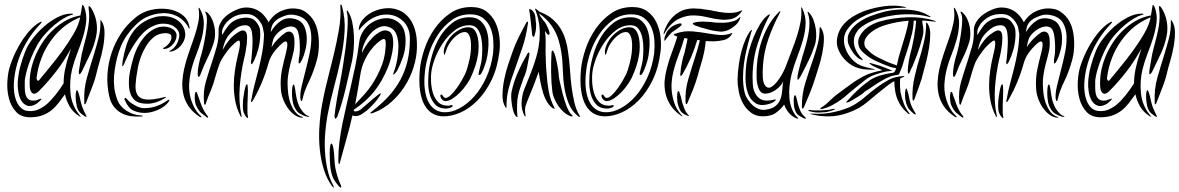

<svg xmlns="http://www.w3.org/2000/svg" viewBox="-20 -512 5191 845"><path d="M403 -352Q395 -312 376 -272Q357 -232 340 -197Q339 -195 335.5 -190Q332 -185 330 -185Q327 -186 327 -191.5Q327 -197 327 -199Q328 -208 330.5 -220.5Q333 -233 335 -246.5Q337 -260 339.5 -272.5Q342 -285 345 -295Q354 -329 360 -353.5Q366 -378 369 -398Q372 -418 372.5 -436Q373 -454 370 -475Q369 -483 371 -485Q373 -486 376 -483Q379 -480 381 -477Q398 -450 404 -417.5Q410 -385 403 -352ZM427 -419Q440 -400 440 -369Q440 -338 434 -305.5Q428 -273 419 -243Q410 -213 406 -195Q398 -160 384 -125Q370 -90 360 -63Q359 -60 357 -56.5Q355 -53 353 -53Q351 -53 351 -57Q351 -61 351 -64Q348 -119 363 -171.5Q378 -224 395 -278Q405 -311 414 -345.5Q423 -380 422 -421Q422 -425 423 -425ZM333 -436Q272 -411 229.5 -364.5Q187 -318 164 -260Q154 -234 149 -213.5Q144 -193 141 -169Q140 -164 144 -159Q148 -154 152 -159Q170 -181 198 -215Q226 -249 254 -287Q282 -325 304.5 -364Q327 -403 333 -436ZM266 -97Q251 -76 237 -58Q223 -40 206 -26.5Q189 -13 168 -5Q147 3 120 4Q75 6 51.5 -19Q28 -44 19 -80Q10 -116 12.5 -154.5Q15 -193 23 -218Q34 -253 49.5 -284.5Q65 -316 82.5 -341.5Q100 -367 118.5 -385.5Q137 -404 155 -414Q156 -414 159.5 -416Q163 -418 163 -415Q164 -415 162 -412Q160 -409 158 -407Q106 -353 75.5 -285Q45 -217 41 -145Q40 -127 42.5 -106Q45 -85 52.5 -66.5Q60 -48 74 -35.5Q88 -23 112 -23Q131 -23 147 -29.5Q163 -36 177 -46.5Q191 -57 202.5 -69.5Q214 -82 223 -93Q243 -118 260 -145Q260 -165 262.5 -184Q265 -203 270 -222Q273 -236 275.5 -244.5Q278 -253 280.5 -260.5Q283 -268 285.5 -276.5Q288 -285 293 -299Q277 -271 261.5 -246.5Q246 -222 228.5 -199.5Q211 -177 192.5 -155.5Q174 -134 152 -112Q135 -95 124 -101Q113 -107 111 -129Q109 -163 114.5 -195Q120 -227 134 -262Q147 -294 166.5 -324Q186 -354 211.5 -378.5Q237 -403 268 -420.5Q299 -438 334 -444Q336 -455 337.5 -463Q339 -471 340 -479Q342 -490 342 -490Q344 -491 346.5 -488Q349 -485 351 -480Q363 -447 359 -414Q355 -381 344.5 -347Q334 -313 320 -277.5Q306 -242 297 -206Q285 -155 290.5 -100.5Q296 -46 333 -2Q336 2 336 2Q335 3 330 0Q301 -18 286.5 -43.5Q272 -69 266 -97ZM301 -451Q303 -449 300.5 -448Q298 -447 290 -445Q277 -441 258.5 -430Q240 -419 219.5 -402Q199 -385 179 -362.5Q159 -340 144 -314Q129 -287 118.5 -261Q108 -235 101.5 -213.5Q95 -192 92 -176.5Q89 -161 89 -155Q89 -140 89 -123.5Q89 -107 93 -94Q97 -81 107 -74Q117 -67 137 -70Q138 -70 142 -71.5Q146 -73 150 -74.5Q154 -76 157.5 -77Q161 -78 162 -78Q163 -76 160.5 -73Q158 -70 154 -66.5Q150 -63 146.5 -60Q143 -57 142 -56Q117 -41 100 -47Q83 -53 73.5 -69.5Q64 -86 60.5 -108.5Q57 -131 58 -149Q60 -184 69 -218.5Q78 -253 92 -288Q103 -315 125 -343.5Q147 -372 174.5 -396Q202 -420 232 -435.5Q262 -451 290 -452Q300 -452 301 -451ZM360 -2Q362 1 361 2Q358 2 353 0Q350 -2 337 -12Q324 -22 318 -44Q316 -52 314.5 -64.5Q313 -77 313 -88Q313 -99 314.5 -107Q316 -115 319 -115Q322 -115 325.5 -103Q329 -91 330 -88Q333 -74 335.5 -63.5Q338 -53 341 -44Q345 -33 351.5 -19Q358 -5 360 -2Z M586 -210Q590 -235 599.5 -260.5Q609 -286 622 -307.5Q635 -329 651 -343.5Q667 -358 685 -363Q708 -368 719.5 -365Q731 -362 733 -356Q736 -347 733 -338Q730 -329 724.5 -322Q719 -315 712.5 -309.5Q706 -304 702 -303Q697 -301 698.5 -298Q700 -295 708 -297Q717 -298 726 -304Q735 -310 742.5 -319Q750 -328 754 -338.5Q758 -349 757 -360Q755 -371 746.5 -379Q738 -387 726 -391Q714 -395 699 -395Q684 -395 671 -390Q645 -380 625.5 -360.5Q606 -341 591.5 -315.5Q577 -290 568 -260.5Q559 -231 553 -201Q545 -164 548 -128.5Q551 -93 571 -73Q581 -63 597 -59Q613 -55 631 -55.5Q649 -56 667.5 -62Q686 -68 702 -78Q706 -80 708.5 -82Q711 -84 709 -85Q708 -86 701 -84Q652 -72 625 -74Q598 -76 586.5 -92Q575 -108 576.5 -137.5Q578 -167 586 -210ZM598 -4Q566 -6 537 -24.5Q508 -43 497 -71Q486 -100 483 -126.5Q480 -153 482 -178Q486 -230 502.5 -282.5Q519 -335 554 -377Q576 -403 598 -420.5Q620 -438 656 -448Q674 -453 695 -454Q716 -455 736.5 -449.5Q757 -444 775 -431Q793 -418 807 -396Q810 -386 813 -386Q816 -389 813 -397Q807 -429 780.5 -448Q754 -467 718.5 -472Q683 -477 645 -468.5Q607 -460 578 -436Q539 -405 512.5 -364.5Q486 -324 471 -279Q456 -234 453 -186Q450 -138 460 -92Q466 -62 480.5 -43.5Q495 -25 514 -14.5Q533 -4 555 -1Q577 2 599 1Q605 1 606.5 0Q608 -1 608 -2Q608 -4 598 -4ZM520 -245Q520 -244 519.5 -240Q519 -236 518.5 -232Q518 -228 518 -224.5Q518 -221 520 -221Q522 -221 526.5 -231Q531 -241 531 -242Q557 -302 593 -348Q596 -351 605 -361.5Q614 -372 629 -383Q644 -394 665 -402Q686 -410 712 -407Q739 -404 756 -387Q773 -370 768 -347Q764 -325 752.5 -310Q741 -295 730 -290Q722 -287 725.5 -286Q729 -285 731 -285Q743 -286 756.5 -294.5Q770 -303 780 -316.5Q790 -330 794 -347Q798 -364 791 -384Q783 -405 768 -417.5Q753 -430 735 -435.5Q717 -441 698.5 -441Q680 -441 667 -438Q629 -428 603 -409Q577 -390 560.5 -364.5Q544 -339 535 -308.5Q526 -278 520 -245ZM722 -64Q726 -70 725.5 -72Q725 -74 723 -73.5Q721 -73 717.5 -70.5Q714 -68 712 -67Q692 -53 667.5 -44.5Q643 -36 613 -36Q598 -36 577.5 -46.5Q557 -57 546 -68Q542 -73 537.5 -77.5Q533 -82 530 -81Q526 -77 530 -70Q545 -35 568 -25Q591 -15 617 -15Q632 -15 647.5 -19Q663 -23 677.5 -29.5Q692 -36 703.5 -45Q715 -54 722 -64Z M1054 -253Q1040 -193 1035 -128Q1030 -63 1043 -2Q1044 0 1042.5 2.5Q1041 5 1039 0Q1022 -33 1015.5 -67Q1009 -101 1009 -134.5Q1009 -168 1014 -202Q1019 -236 1027 -269Q1028 -273 1031 -285.5Q1034 -298 1035.5 -310.5Q1037 -323 1035 -330Q1033 -337 1023 -330Q1000 -313 980.5 -287.5Q961 -262 949 -238Q948 -236 944.5 -226.5Q941 -217 937.5 -206Q934 -195 931 -184.5Q928 -174 927 -171Q919 -140 907 -112Q895 -84 887 -60Q884 -50 883 -51Q878 -51 878 -60Q873 -109 886.5 -154.5Q900 -200 916 -248Q926 -279 934.5 -309.5Q943 -340 942 -377Q941 -403 961.5 -428Q982 -453 1023 -470Q1047 -480 1068 -479Q1089 -478 1107 -470Q1125 -462 1139 -447Q1153 -432 1162 -414Q1168 -425 1180 -437.5Q1192 -450 1208.5 -459Q1225 -468 1245.5 -472.5Q1266 -477 1291 -473Q1309 -470 1322.5 -461Q1336 -452 1346.5 -440.5Q1357 -429 1363 -417Q1369 -405 1372 -397Q1383 -364 1383.5 -323Q1384 -282 1375 -249Q1360 -195 1339.5 -153Q1319 -111 1312 -78Q1309 -67 1308 -67Q1304 -67 1303.5 -71Q1303 -75 1302 -79Q1300 -100 1307.5 -132.5Q1315 -165 1325 -202.5Q1335 -240 1343 -279Q1351 -318 1350 -351.5Q1349 -385 1335 -410Q1321 -435 1287 -444Q1260 -451 1239.5 -444.5Q1219 -438 1205 -430Q1184 -416 1178 -400.5Q1172 -385 1172 -371Q1189 -402 1217 -420.5Q1245 -439 1283 -427Q1308 -419 1318.5 -397Q1329 -375 1330 -348Q1331 -321 1324.5 -294Q1318 -267 1309 -249Q1308 -247 1304 -239.5Q1300 -232 1295 -233Q1294 -233 1294.5 -241Q1295 -249 1295 -253Q1298 -265 1299 -281Q1300 -297 1299.5 -314Q1299 -331 1297 -347Q1295 -363 1291 -374Q1286 -388 1275.5 -392.5Q1265 -397 1253 -395Q1241 -393 1229.5 -387Q1218 -381 1210 -374Q1188 -355 1183 -339.5Q1178 -324 1175 -304Q1187 -324 1204.5 -341.5Q1222 -359 1239 -370Q1248 -374 1254.5 -373Q1261 -372 1265.5 -367.5Q1270 -363 1272 -356.5Q1274 -350 1275 -345Q1278 -312 1272.5 -287Q1267 -262 1259.5 -235.5Q1252 -209 1247.5 -176.5Q1243 -144 1249 -96Q1254 -61 1270 -33Q1286 -5 1310 2Q1317 4 1313.5 5Q1310 6 1308 6Q1290 4 1274 -8Q1258 -20 1245.5 -38Q1233 -56 1225 -78Q1217 -100 1216 -122Q1213 -167 1221.5 -207.5Q1230 -248 1238 -277Q1240 -285 1242.5 -297.5Q1245 -310 1244.5 -319Q1244 -328 1238 -329.5Q1232 -331 1218 -318Q1198 -300 1183 -279Q1168 -258 1161 -232Q1138 -149 1095 -73Q1093 -69 1090 -65.5Q1087 -62 1086 -63Q1084 -63 1085 -68Q1086 -73 1087 -78Q1093 -113 1102 -146Q1111 -179 1119.5 -213.5Q1128 -248 1134.5 -284.5Q1141 -321 1142 -363Q1140 -377 1136.5 -392Q1133 -407 1116 -427Q1096 -449 1069 -450Q1042 -451 1025 -445Q1014 -442 1001.5 -434Q989 -426 978.5 -415Q968 -404 961.5 -389.5Q955 -375 958 -358Q969 -378 983.5 -397Q998 -416 1021 -426Q1028 -429 1039 -431.5Q1050 -434 1062 -434.5Q1074 -435 1086 -431Q1098 -427 1107 -416Q1123 -396 1124.5 -380Q1126 -364 1125 -348Q1123 -319 1116 -293.5Q1109 -268 1098 -245Q1097 -242 1093 -235.5Q1089 -229 1087 -229Q1085 -230 1084.5 -237.5Q1084 -245 1086 -248Q1087 -259 1089 -280.5Q1091 -302 1091.5 -325.5Q1092 -349 1089 -368.5Q1086 -388 1076 -396Q1067 -403 1049 -400Q1031 -397 1017 -386Q1003 -375 993.5 -365Q984 -355 978 -344.5Q972 -334 967.5 -321.5Q963 -309 960 -292Q972 -315 988 -335Q1004 -355 1027 -369Q1043 -380 1052 -378Q1061 -376 1064.5 -367Q1068 -358 1067.5 -344Q1067 -330 1066 -318Q1064 -302 1061 -285Q1058 -268 1054 -253ZM1340 2Q1340 2 1335 2Q1333 2 1330 1Q1316 -2 1300 -11.5Q1284 -21 1273 -47Q1269 -57 1267 -73Q1265 -89 1265 -104Q1265 -119 1267 -130Q1269 -141 1273 -140Q1274 -140 1275.5 -135.5Q1277 -131 1278 -125Q1279 -119 1280 -113Q1281 -107 1281 -104Q1283 -90 1286 -76.5Q1289 -63 1294 -52Q1299 -37 1312.5 -20.5Q1326 -4 1337 -2Q1342 0 1340 2ZM1071 0Q1073 7 1071 7Q1066 7 1063 2Q1058 -4 1053 -15.5Q1048 -27 1049 -55Q1049 -66 1051 -81.5Q1053 -97 1055.5 -110.5Q1058 -124 1061 -133Q1064 -142 1068 -141Q1069 -141 1069.5 -136.5Q1070 -132 1070.5 -126Q1071 -120 1071 -114.5Q1071 -109 1071 -107Q1071 -91 1070 -78.5Q1069 -66 1069 -52Q1069 -33 1069 -20Q1069 -7 1071 0ZM923 -332Q912 -294 893.5 -257Q875 -220 863 -186Q862 -184 859.5 -178.5Q857 -173 853 -174Q851 -175 850.5 -180.5Q850 -186 850 -189Q850 -205 855.5 -231.5Q861 -258 867 -275Q869 -281 874.5 -305.5Q880 -330 884.5 -359Q889 -388 890.5 -415Q892 -442 885 -454Q881 -461 885 -461Q888 -461 893 -456Q905 -445 912.5 -429Q920 -413 923.5 -395.5Q927 -378 926.5 -361Q926 -344 923 -332ZM857 1Q826 -20 809.5 -45Q793 -70 787 -97Q781 -124 782.5 -152Q784 -180 790 -207Q798 -243 810.5 -278.5Q823 -314 834.5 -347.5Q846 -381 852.5 -413Q859 -445 854 -474Q854 -478 855 -478Q857 -478 860 -473Q878 -441 877 -407Q876 -373 866 -337.5Q856 -302 841.5 -265.5Q827 -229 819 -192Q814 -169 812.5 -143.5Q811 -118 816 -93Q821 -68 832.5 -44Q844 -20 864 -1Q868 1 866 3Q864 5 861.5 3.5Q859 2 857 1ZM895 5Q892 7 887 2Q876 -6 865.5 -15Q855 -24 845 -44Q841 -51 839 -62Q837 -73 837 -83.5Q837 -94 838.5 -101Q840 -108 843 -108Q847 -107 849.5 -97Q852 -87 854 -84Q858 -73 861 -63.5Q864 -54 868 -45Q874 -31 880 -21Q886 -11 894 -1Q895 0 896 2Q897 4 895 5Z M1815 -303Q1814 -260 1800 -215.5Q1786 -171 1761 -132Q1736 -93 1701.5 -62.5Q1667 -32 1625 -16Q1612 -11 1610 -14Q1610 -17 1613.5 -19Q1617 -21 1622 -26Q1661 -56 1691 -89Q1721 -122 1742 -160.5Q1763 -199 1773.5 -244Q1784 -289 1784 -342Q1784 -389 1755.5 -417.5Q1727 -446 1686 -448Q1654 -450 1620.5 -432.5Q1587 -415 1559 -378Q1558 -397 1569 -415Q1580 -433 1598.5 -446.5Q1617 -460 1641 -468Q1665 -476 1690 -476Q1714 -476 1737 -466.5Q1760 -457 1778 -436Q1796 -415 1806 -382.5Q1816 -350 1815 -303ZM1530 -247Q1516 -184 1500.5 -119.5Q1485 -55 1465 0Q1463 2 1460.5 7Q1458 12 1456 10Q1455 10 1453 5Q1452 3 1452 0Q1453 -13 1456 -33Q1459 -53 1462.5 -74Q1466 -95 1470 -115.5Q1474 -136 1477 -151Q1478 -157 1482 -178.5Q1486 -200 1490.5 -229Q1495 -258 1499.5 -291.5Q1504 -325 1507 -357Q1510 -389 1510.5 -415Q1511 -441 1507 -455Q1506 -459 1506 -462.5Q1506 -466 1507 -466Q1509 -466 1511 -463Q1513 -460 1514 -458Q1525 -440 1530.5 -413Q1536 -386 1537.5 -356Q1539 -326 1536.5 -297Q1534 -268 1530 -247ZM1566 -184Q1560 -146 1554.5 -115.5Q1549 -85 1543 -53Q1566 -77 1583.5 -96.5Q1601 -116 1614.5 -136Q1628 -156 1639.5 -178Q1651 -200 1662 -229Q1671 -254 1675 -283Q1679 -312 1677 -330Q1677 -336 1673.5 -339Q1670 -342 1661 -338Q1652 -333 1638 -320.5Q1624 -308 1609.5 -288.5Q1595 -269 1583 -242.5Q1571 -216 1566 -184ZM1573 -277Q1577 -290 1590 -310Q1603 -330 1620 -347Q1637 -364 1656 -373.5Q1675 -383 1692 -374Q1704 -368 1708 -349.5Q1712 -331 1710 -308Q1708 -285 1701.5 -259.5Q1695 -234 1687 -215Q1664 -158 1629.5 -113Q1595 -68 1537 -29Q1536 -24 1539.5 -22.5Q1543 -21 1548.5 -22Q1554 -23 1560.5 -26Q1567 -29 1572 -34Q1583 -43 1596.5 -55Q1610 -67 1623 -78Q1636 -89 1645 -95.5Q1654 -102 1656 -101Q1657 -100 1654 -94.5Q1651 -89 1646 -82Q1641 -75 1636 -68.5Q1631 -62 1629 -60Q1616 -46 1605.5 -35.5Q1595 -25 1580 -15Q1568 -6 1556.5 -2.5Q1545 1 1531 -4Q1520 46 1504.5 100Q1489 154 1478 196Q1475 212 1472 210Q1470 208 1469.5 203Q1469 198 1469 192Q1469 150 1474 111Q1479 72 1487 32.5Q1495 -7 1504.5 -47.5Q1514 -88 1524 -132Q1535 -180 1544.5 -225.5Q1554 -271 1561 -327Q1564 -351 1576 -371Q1588 -391 1605 -404.5Q1622 -418 1642.5 -425Q1663 -432 1683 -432Q1716 -431 1740.5 -407.5Q1765 -384 1765 -332Q1765 -294 1753.5 -261Q1742 -228 1728 -201Q1726 -198 1719.5 -190Q1713 -182 1711 -184Q1710 -185 1712.5 -193Q1715 -201 1717 -206Q1723 -222 1728 -249Q1733 -276 1733.5 -304Q1734 -332 1726.5 -356Q1719 -380 1699 -390Q1675 -402 1652.5 -393.5Q1630 -385 1612.5 -366Q1595 -347 1584 -322.5Q1573 -298 1573 -277ZM1485 -485Q1500 -432 1496.5 -373.5Q1493 -315 1480 -253.5Q1467 -192 1450 -129Q1433 -66 1421 -3Q1415 31 1411.5 70.5Q1408 110 1410 151Q1412 192 1420.5 231.5Q1429 271 1447 305Q1451 313 1448.5 313Q1446 313 1441 307Q1417 273 1404.5 231.5Q1392 190 1387.5 146.5Q1383 103 1385 59Q1387 15 1393 -25Q1403 -88 1418.5 -149Q1434 -210 1448 -268Q1462 -326 1471.5 -380.5Q1481 -435 1478 -485Q1478 -492 1480 -492Q1481 -493 1483 -490Q1485 -487 1485 -485ZM1481 313Q1478 314 1474 310L1470 306Q1459 293 1450 279Q1441 265 1435 232Q1433 219 1432 200Q1431 181 1431 163Q1431 145 1433 132Q1435 119 1439 120Q1443 120 1446 134Q1449 148 1450 162Q1452 181 1452.5 196.5Q1453 212 1456 228Q1460 248 1466 267Q1472 286 1480 303Q1481 305 1481.5 309Q1482 313 1481 313Z M2150 -277Q2153 -304 2151 -334Q2149 -364 2138.5 -389.5Q2128 -415 2106.5 -432Q2085 -449 2050 -449Q2003 -449 1968 -423.5Q1933 -398 1908 -360.5Q1883 -323 1869 -280.5Q1855 -238 1851 -203Q1845 -155 1849.5 -120Q1854 -85 1866 -62.5Q1878 -40 1896.5 -29Q1915 -18 1937 -18Q1968 -17 2002.5 -35.5Q2037 -54 2067 -87.5Q2097 -121 2119.5 -169.5Q2142 -218 2150 -277ZM1828 -208Q1832 -248 1848 -296Q1864 -344 1892.5 -385Q1921 -426 1961 -453.5Q2001 -481 2054 -481Q2094 -481 2120 -462Q2146 -443 2160 -413.5Q2174 -384 2178 -349.5Q2182 -315 2178 -284Q2169 -212 2143 -159Q2117 -106 2082 -70.5Q2047 -35 2008 -17.5Q1969 0 1933 0Q1906 0 1884.5 -12Q1863 -24 1848.5 -49.5Q1834 -75 1828.5 -114.5Q1823 -154 1828 -208ZM1940 -67Q1935 -67 1930 -70.5Q1925 -74 1922 -79Q1919 -84 1918 -89Q1917 -94 1922 -96Q1925 -97 1930 -89Q1935 -81 1941 -81Q1951 -81 1964.5 -94Q1978 -107 1990.5 -124.5Q2003 -142 2012.5 -159Q2022 -176 2026 -184Q2030 -192 2034 -204.5Q2038 -217 2041.5 -230Q2045 -243 2047.5 -255.5Q2050 -268 2051 -277Q2056 -322 2049 -346.5Q2042 -371 2026 -371Q2014 -371 2001 -363.5Q1988 -356 1976.5 -344Q1965 -332 1956 -317.5Q1947 -303 1943 -288Q1938 -271 1936 -271Q1933 -271 1933 -288Q1936 -307 1946 -325.5Q1956 -344 1971 -358.5Q1986 -373 2004 -382.5Q2022 -392 2041 -392Q2060 -392 2069.5 -378.5Q2079 -365 2083 -345.5Q2087 -326 2086.5 -305.5Q2086 -285 2084 -273Q2080 -246 2071.5 -220.5Q2063 -195 2051 -169Q2045 -157 2033 -139.5Q2021 -122 2005.5 -106Q1990 -90 1972.5 -78.5Q1955 -67 1940 -67ZM1972 -48Q1973 -42 1962.5 -38Q1952 -34 1941 -34Q1910 -35 1893.5 -54Q1877 -73 1870.5 -99Q1864 -125 1864.5 -153Q1865 -181 1867 -200Q1871 -233 1883 -274Q1895 -315 1917 -351Q1939 -387 1971 -411.5Q2003 -436 2047 -436Q2076 -436 2093.5 -421Q2111 -406 2119.5 -384Q2128 -362 2129.5 -336.5Q2131 -311 2128 -290Q2126 -267 2121 -248Q2116 -229 2107 -206Q2104 -199 2099 -190Q2094 -181 2088 -182Q2085 -183 2086.5 -190Q2088 -197 2090.5 -207.5Q2093 -218 2096 -229.5Q2099 -241 2100 -251Q2102 -268 2102.5 -293.5Q2103 -319 2098.5 -343Q2094 -367 2082 -384Q2070 -401 2046 -401Q2011 -401 1981.5 -378.5Q1952 -356 1930 -323.5Q1908 -291 1894.5 -255.5Q1881 -220 1878 -193Q1876 -177 1877 -153Q1878 -129 1884.5 -105.5Q1891 -82 1906 -65Q1921 -48 1947 -47Q1955 -46 1962.5 -48.5Q1970 -51 1972 -48Z M2232 -111Q2241 -152 2259 -193Q2277 -234 2298 -269Q2298 -271 2301.5 -276.5Q2305 -282 2308 -281Q2310 -279 2310 -273.5Q2310 -268 2309 -265Q2306 -247 2300 -217.5Q2294 -188 2285 -170Q2283 -164 2273.5 -137.5Q2264 -111 2260 -92Q2256 -73 2255.5 -47.5Q2255 -22 2257 -1Q2257 -1 2258 2V3Q2254 4 2251 0Q2239 -12 2233 -51Q2227 -90 2232 -111ZM2204 -41Q2191 -62 2191.5 -94.5Q2192 -127 2199 -162Q2206 -197 2216.5 -228Q2227 -259 2234 -279Q2245 -312 2262 -346.5Q2279 -381 2294 -408Q2298 -417 2302 -417Q2304 -416 2304 -412.5Q2304 -409 2303 -406Q2295 -348 2277 -296.5Q2259 -245 2240 -190Q2227 -156 2218 -120Q2209 -84 2209 -43Q2210 -38 2209 -38Q2206 -37 2204 -41ZM2411 -108Q2406 -147 2405.5 -194Q2405 -241 2407 -275Q2407 -278 2407.5 -283Q2408 -288 2412 -289Q2414 -291 2416 -285.5Q2418 -280 2420 -278Q2423 -270 2426 -257.5Q2429 -245 2431.5 -232.5Q2434 -220 2436 -207.5Q2438 -195 2439 -185Q2438 -178 2443.5 -153Q2449 -128 2456.5 -98.5Q2464 -69 2474.5 -42.5Q2485 -16 2496 -7Q2499 -6 2499.5 -3Q2500 0 2499 0Q2497 1 2494.5 0Q2492 -1 2490 -1Q2475 -7 2461.5 -18.5Q2448 -30 2437.5 -45.5Q2427 -61 2420 -77.5Q2413 -94 2411 -108ZM2309 -468Q2308 -472 2310 -472Q2311 -472 2314 -471Q2317 -470 2319 -469Q2327 -463 2332 -452.5Q2337 -442 2338 -417Q2340 -408 2339.5 -395.5Q2339 -383 2337 -373Q2335 -363 2333 -356.5Q2331 -350 2328 -350Q2322 -352 2321.5 -363.5Q2321 -375 2320 -380Q2317 -407 2314.5 -429.5Q2312 -452 2309 -468ZM2372 -421Q2378 -416 2383.5 -405.5Q2389 -395 2393 -385.5Q2397 -376 2398.5 -368.5Q2400 -361 2397 -360Q2392 -357 2387 -363.5Q2382 -370 2378 -376Q2382 -354 2381.5 -330.5Q2381 -307 2381 -287Q2382 -259 2382.5 -237Q2383 -215 2386 -184Q2388 -150 2395 -110.5Q2402 -71 2421 -36Q2422 -34 2420 -33Q2419 -33 2417.5 -34Q2416 -35 2414 -35Q2400 -44 2389 -61.5Q2378 -79 2371 -101Q2364 -123 2359 -148Q2354 -173 2351 -196Q2340 -165 2328 -134.5Q2316 -104 2307.5 -84Q2299 -64 2293.5 -47Q2288 -30 2293 -5Q2293 0 2292 1Q2291 1 2288 -3Q2274 -30 2275.5 -61Q2277 -92 2286.5 -117Q2296 -142 2312 -180.5Q2328 -219 2339 -257Q2354 -306 2355.5 -360.5Q2357 -415 2335 -472V-473Q2336 -474 2336 -474Q2338 -474 2339 -473Q2340 -473 2340 -472Q2344 -469 2348.5 -465Q2353 -461 2360 -458Q2391 -446 2412.5 -427Q2434 -408 2447.5 -385.5Q2461 -363 2469 -336.5Q2477 -310 2480 -284Q2486 -245 2488.5 -205.5Q2491 -166 2495.5 -130Q2500 -94 2508 -60.5Q2516 -27 2532 -1Q2533 1 2533 1Q2531 3 2529 2.5Q2527 2 2526 1Q2497 -22 2483.5 -55Q2470 -88 2464 -126Q2458 -164 2457 -205Q2456 -246 2450 -285Q2446 -309 2439 -333Q2432 -357 2420 -379Q2408 -401 2391 -419.5Q2374 -438 2352 -454Q2357 -443 2359.5 -438.5Q2362 -434 2372 -421Z M2859 -277Q2862 -304 2860 -334Q2858 -364 2847.5 -389.5Q2837 -415 2815.5 -432Q2794 -449 2759 -449Q2712 -449 2677 -423.5Q2642 -398 2617 -360.5Q2592 -323 2578 -280.5Q2564 -238 2560 -203Q2554 -155 2558.5 -120Q2563 -85 2575 -62.5Q2587 -40 2605.5 -29Q2624 -18 2646 -18Q2677 -17 2711.5 -35.5Q2746 -54 2776 -87.5Q2806 -121 2828.5 -169.5Q2851 -218 2859 -277ZM2537 -208Q2541 -248 2557 -296Q2573 -344 2601.5 -385Q2630 -426 2670 -453.5Q2710 -481 2763 -481Q2803 -481 2829 -462Q2855 -443 2869 -413.5Q2883 -384 2887 -349.5Q2891 -315 2887 -284Q2878 -212 2852 -159Q2826 -106 2791 -70.5Q2756 -35 2717 -17.5Q2678 0 2642 0Q2615 0 2593.5 -12Q2572 -24 2557.5 -49.5Q2543 -75 2537.5 -114.5Q2532 -154 2537 -208ZM2649 -67Q2644 -67 2639 -70.5Q2634 -74 2631 -79Q2628 -84 2627 -89Q2626 -94 2631 -96Q2634 -97 2639 -89Q2644 -81 2650 -81Q2660 -81 2673.5 -94Q2687 -107 2699.5 -124.5Q2712 -142 2721.5 -159Q2731 -176 2735 -184Q2739 -192 2743 -204.5Q2747 -217 2750.5 -230Q2754 -243 2756.5 -255.5Q2759 -268 2760 -277Q2765 -322 2758 -346.5Q2751 -371 2735 -371Q2723 -371 2710 -363.5Q2697 -356 2685.5 -344Q2674 -332 2665 -317.5Q2656 -303 2652 -288Q2647 -271 2645 -271Q2642 -271 2642 -288Q2645 -307 2655 -325.5Q2665 -344 2680 -358.5Q2695 -373 2713 -382.5Q2731 -392 2750 -392Q2769 -392 2778.5 -378.5Q2788 -365 2792 -345.5Q2796 -326 2795.5 -305.5Q2795 -285 2793 -273Q2789 -246 2780.5 -220.5Q2772 -195 2760 -169Q2754 -157 2742 -139.5Q2730 -122 2714.5 -106Q2699 -90 2681.5 -78.5Q2664 -67 2649 -67ZM2681 -48Q2682 -42 2671.5 -38Q2661 -34 2650 -34Q2619 -35 2602.5 -54Q2586 -73 2579.5 -99Q2573 -125 2573.5 -153Q2574 -181 2576 -200Q2580 -233 2592 -274Q2604 -315 2626 -351Q2648 -387 2680 -411.5Q2712 -436 2756 -436Q2785 -436 2802.5 -421Q2820 -406 2828.5 -384Q2837 -362 2838.5 -336.5Q2840 -311 2837 -290Q2835 -267 2830 -248Q2825 -229 2816 -206Q2813 -199 2808 -190Q2803 -181 2797 -182Q2794 -183 2795.5 -190Q2797 -197 2799.5 -207.5Q2802 -218 2805 -229.5Q2808 -241 2809 -251Q2811 -268 2811.5 -293.5Q2812 -319 2807.5 -343Q2803 -367 2791 -384Q2779 -401 2755 -401Q2720 -401 2690.5 -378.5Q2661 -356 2639 -323.5Q2617 -291 2603.5 -255.5Q2590 -220 2587 -193Q2585 -177 2586 -153Q2587 -129 2593.5 -105.5Q2600 -82 2615 -65Q2630 -48 2656 -47Q2664 -46 2671.5 -48.5Q2679 -51 2681 -48Z M2998 -21Q3004 -12 3011 -4Q3012 -4 3012 -2Q3013 -1 3012 -1Q3009 -1 3003 -4Q2989 -9 2981 -17Q2972 -25 2966 -45Q2963 -53 2961 -64Q2960 -76 2960 -86Q2960 -97 2961 -104Q2963 -111 2967 -111Q2969 -111 2972 -100Q2975 -89 2977 -85Q2979 -74 2982 -62Q2986 -49 2989 -42Q2993 -30 2998 -21ZM3233 -434Q3225 -425 3211 -420Q3197 -415 3180 -413Q3163 -411 3145 -412Q3127 -412 3111 -415Q3104 -416 3094 -416L3074 -417L3053 -416Q3043 -415 3037 -413L3032 -411Q3029 -410 3029 -408Q3029 -406 3034 -403Q3038 -400 3039 -400Q3065 -390 3094 -383Q3123 -375 3150 -373Q3159 -372 3171 -375Q3183 -378 3195 -385Q3207 -392 3218 -402Q3229 -412 3235 -426L3237 -430Q3238 -433 3238 -434Q3238 -439 3233 -434ZM3245 -466H3243Q3226 -458 3208 -456Q3190 -454 3170 -456L3140 -460Q3132 -463 3125 -463Q3105 -468 3085 -470L3077 -471Q3072 -471 3068 -473L3032 -475Q3014 -475 2995 -470Q2977 -465 2960 -453Q2942 -441 2927 -421Q2912 -401 2902 -371Q2901 -369 2901 -366Q2900 -362 2901 -362Q2903 -361 2905 -366Q2931 -411 2967 -429Q3003 -446 3038 -444Q3065 -443 3094 -436Q3122 -429 3149 -426Q3176 -423 3201 -429Q3225 -435 3243 -460L3246 -464Q3246 -467 3245 -466ZM2974 -409Q2969 -409 2961 -406Q2954 -404 2946 -400Q2938 -396 2933 -392Q2920 -381 2915 -372Q2910 -362 2905 -348L2904 -340Q2904 -332 2905 -332Q2907 -332 2907 -334L2910 -338Q2917 -348 2923 -355Q2929 -362 2937 -370L2965 -389Q2967 -390 2974 -396Q2980 -401 2980 -405Q2980 -409 2974 -409ZM3086 -332Q3084 -310 3080 -288Q3074 -258 3065 -229Q3056 -201 3052 -183Q3043 -151 3030 -118Q3017 -85 3007 -62Q3005 -57 3004 -56Q3003 -54 3001 -54Q2998 -54 2998 -57L2997 -64Q2995 -115 3009 -163Q3023 -211 3040 -263Q3050 -294 3058 -326Q3059 -331 3060 -335L3048 -336V-334Q3037 -297 3021 -259Q3004 -220 2986 -189Q2984 -187 2981 -182Q2978 -177 2977 -177Q2974 -178 2974 -184Q2974 -190 2975 -192Q2975 -209 2981 -236Q2986 -263 2993 -281Q2994 -286 2999 -309Q3003 -324 3006 -342L2992 -345Q2991 -343 2991 -342Q2981 -306 2967 -271Q2953 -235 2944 -199Q2938 -176 2936 -150Q2934 -124 2938 -98Q2942 -72 2952 -48Q2962 -24 2981 -4Q2985 0 2982 0Q2979 -1 2977 -3Q2947 -24 2931 -49Q2915 -74 2909 -101Q2903 -129 2905 -157Q2908 -185 2915 -212Q2924 -248 2938 -284Q2951 -318 2961 -351L2955 -353Q2953 -354 2949 -356Q2945 -357 2945 -359Q2945 -361 2948 -362L2953 -364Q2989 -377 3026 -374Q3063 -371 3101 -364Q3124 -360 3148 -358Q3173 -356 3199 -366Q3203 -368 3203 -366Q3203 -365 3199 -359Q3188 -342 3167 -336Q3145 -331 3122 -330L3088 -331Q3087 -331 3086 -332Z M3567 -316Q3555 -279 3538.5 -245Q3522 -211 3504 -177Q3502 -175 3498 -167.5Q3494 -160 3491 -162Q3489 -162 3489.5 -168Q3490 -174 3490 -177Q3491 -185 3494.5 -200Q3498 -215 3502.5 -231.5Q3507 -248 3511.5 -263.5Q3516 -279 3519 -288Q3536 -342 3541 -384Q3546 -426 3535 -455Q3533 -460 3535 -460Q3537 -460 3539 -458Q3541 -456 3542 -455Q3553 -443 3560 -424.5Q3567 -406 3570 -386.5Q3573 -367 3572 -348Q3571 -329 3567 -316ZM3594 -388Q3607 -368 3606 -338Q3605 -308 3598.5 -276Q3592 -244 3582.5 -215Q3573 -186 3568 -169Q3558 -136 3544 -101.5Q3530 -67 3519 -42Q3515 -33 3513 -34Q3510 -35 3509.5 -38.5Q3509 -42 3509 -44Q3509 -98 3524.5 -148Q3540 -198 3558 -249Q3569 -282 3578 -314.5Q3587 -347 3587 -386Q3587 -393 3589 -393Q3590 -393 3591 -391.5Q3592 -390 3594 -388ZM3394 -74Q3396 -71 3387 -65Q3378 -59 3375 -58Q3331 -42 3306.5 -57Q3282 -72 3271.5 -102Q3261 -132 3261 -168.5Q3261 -205 3265 -234Q3268 -259 3276.5 -289.5Q3285 -320 3297 -349.5Q3309 -379 3324.5 -404.5Q3340 -430 3358 -444Q3360 -445 3362.5 -447Q3365 -449 3367 -449Q3370 -448 3364 -438Q3358 -428 3349.5 -410Q3341 -392 3332 -368.5Q3323 -345 3314.5 -319Q3306 -293 3301 -267Q3296 -241 3294 -217Q3292 -193 3292 -174Q3292 -155 3293 -142Q3294 -129 3295 -125Q3302 -94 3321.5 -79.5Q3341 -65 3374 -71Q3375 -71 3384 -73Q3393 -75 3394 -74ZM3523 3Q3527 7 3527 9Q3527 11 3522.5 10Q3518 9 3516 8Q3508 4 3496 -3.5Q3484 -11 3478 -30Q3475 -38 3474 -49.5Q3473 -61 3473 -71Q3473 -81 3475 -87.5Q3477 -94 3480 -93Q3482 -92 3484.5 -84Q3487 -76 3489 -67Q3491 -56 3494 -46.5Q3497 -37 3501 -27Q3506 -16 3511 -9.5Q3516 -3 3523 3ZM3431 -52Q3420 -35 3397.5 -17.5Q3375 0 3337 0Q3307 0 3285.5 -16Q3264 -32 3250.5 -56Q3237 -80 3231.5 -108.5Q3226 -137 3226 -163Q3227 -195 3231.5 -227Q3236 -259 3243.5 -287Q3251 -315 3260.5 -337Q3270 -359 3280 -373Q3282 -374 3284.5 -377.5Q3287 -381 3289 -379Q3290 -378 3288.5 -374.5Q3287 -371 3286 -369Q3277 -339 3268.5 -305.5Q3260 -272 3255 -238Q3250 -204 3250 -171Q3250 -138 3256 -110Q3260 -91 3270.5 -75Q3281 -59 3293.5 -48Q3306 -37 3320.5 -32Q3335 -27 3349 -29Q3378 -33 3393 -45.5Q3408 -58 3414.5 -75.5Q3421 -93 3422.5 -113.5Q3424 -134 3427 -155Q3422 -141 3407.5 -127.5Q3393 -114 3376.5 -106.5Q3360 -99 3344.5 -100Q3329 -101 3321 -118Q3311 -140 3310 -166Q3309 -192 3311 -223Q3313 -254 3320 -287Q3327 -320 3339 -350.5Q3351 -381 3367.5 -408Q3384 -435 3405 -456L3409 -460Q3412 -463 3415 -463Q3415 -463 3411 -453Q3382 -399 3362 -341.5Q3342 -284 3338 -225Q3333 -160 3344.5 -140Q3356 -120 3373 -128.5Q3390 -137 3409.5 -165.5Q3429 -194 3441 -227Q3452 -257 3464.5 -289Q3477 -321 3487.5 -353.5Q3498 -386 3503.5 -417Q3509 -448 3506 -475Q3506 -480 3508 -480Q3509 -480 3509 -479Q3509 -477 3510 -477Q3511 -476 3511 -475Q3527 -441 3525.5 -406Q3524 -371 3513.5 -335Q3503 -299 3488.5 -261.5Q3474 -224 3464 -186Q3458 -162 3455 -135.5Q3452 -109 3454 -83Q3456 -57 3465 -33.5Q3474 -10 3491 6Q3493 8 3493 9Q3493 11 3490.5 10.5Q3488 10 3486 9Q3467 2 3453 -14Q3439 -30 3431 -52Z M3670 -293Q3681 -268 3695 -253Q3734 -209 3795 -206Q3855 -203 3814 -211Q3773 -219 3754 -231Q3735 -243 3721 -262Q3707 -280 3700 -302Q3692 -324 3695 -347Q3698 -370 3714 -389Q3733 -413 3761 -430Q3789 -446 3821 -457Q3853 -468 3889 -473Q3925 -478 3960 -478H3968Q3968 -478 3968 -479Q3968 -480 3960 -482Q3944 -486 3920 -487Q3895 -488 3867 -484Q3838 -480 3807 -471Q3775 -462 3746 -446Q3715 -430 3693 -405Q3671 -379 3665 -348Q3659 -318 3670 -293ZM4074 -440 4068 -443Q4044 -458 4011 -465Q3978 -471 3943 -470Q3908 -469 3874 -461Q3839 -452 3808 -440Q3777 -427 3754 -410Q3731 -392 3720 -372Q3711 -358 3711 -343Q3710 -327 3716 -313Q3722 -299 3731 -286Q3739 -272 3755 -258Q3757 -255 3767 -251Q3776 -246 3777 -248Q3778 -249 3772 -256Q3765 -262 3760 -270Q3749 -284 3743 -301Q3737 -317 3738 -333Q3738 -348 3745 -362Q3752 -375 3761 -385Q3786 -407 3823 -422Q3860 -436 3902 -443Q3943 -450 3986 -449Q4029 -448 4064 -439Q4074 -435 4075 -438Q4077 -438 4074 -440ZM4045 -199Q4038 -167 4026 -135Q4013 -100 4005 -77L4002 -71Q4000 -68 3999 -69Q3998 -69 3997 -72L3996 -79Q3994 -128 4006 -177Q4017 -226 4033 -276Q4042 -307 4049 -340Q4056 -372 4056 -410Q4056 -413 4058 -413Q4059 -413 4060 -411L4062 -409Q4074 -391 4074 -362Q4074 -334 4069 -303Q4064 -273 4057 -244Q4049 -216 4045 -199ZM3987 -58Q3994 -37 4009 -14L4010 -10Q4011 -8 4009 -8Q4008 -8 4004 -10Q4002 -10 4001 -12Q3989 -22 3982 -30Q3974 -39 3968 -58Q3966 -65 3964 -76L3963 -98Q3963 -108 3965 -115Q3966 -123 3969 -123Q3970 -123 3971 -119Q3973 -116 3974 -112L3976 -104Q3977 -99 3978 -98L3982 -77Q3984 -67 3987 -58ZM3608 -27 3587 -26H3566Q3559 -26 3546 -28H3537Q3537 -26 3540 -24Q3543 -22 3545 -22Q3559 -18 3571 -17Q3583 -16 3606 -18Q3613 -18 3623 -20Q3632 -22 3640 -25Q3648 -27 3652 -29Q3656 -31 3653 -33Q3651 -33 3642 -32Q3633 -30 3630 -29Q3617 -28 3608 -27ZM3965 -360Q3955 -326 3944 -290Q3935 -264 3927 -224Q3909 -230 3889 -238Q3844 -258 3827 -269Q3810 -280 3794 -297Q3783 -308 3784 -323Q3784 -337 3795 -351Q3805 -365 3825 -378Q3844 -391 3871 -400Q3906 -411 3945 -417Q3957 -419 3972 -420L3979 -421Q3974 -391 3965 -360ZM3920 -110Q3924 -83 3938 -58Q3951 -33 3978 -11L3980 -10H3984Q3985 -10 3982 -14Q3966 -34 3957 -58Q3948 -82 3943 -107Q3940 -133 3941 -157Q3942 -163 3942 -167L3946 -169L3957 -173Q3960 -175 3960 -176Q3960 -177 3958 -177H3954Q3919 -175 3892 -161Q3864 -146 3839 -127Q3813 -108 3789 -87Q3765 -66 3736 -49Q3721 -40 3700 -33Q3679 -25 3655 -20Q3631 -14 3605 -12Q3578 -10 3552 -12Q3547 -13 3547 -12Q3547 -10 3551 -9Q3584 -1 3614 0Q3643 1 3670 -4Q3696 -9 3719 -18Q3742 -27 3760 -37Q3782 -50 3801 -66L3838 -97Q3856 -112 3874 -126Q3891 -140 3910 -152L3916 -154Q3916 -132 3920 -110ZM3969 -278Q3981 -315 3990 -350Q4000 -386 4001 -419V-421H4012Q4012 -416 4011 -410Q4010 -392 4006 -372Q4004 -352 4000 -335Q3997 -318 3994 -306Q3992 -294 3990 -290L3988 -281L3985 -270L3980 -245Q3979 -235 3977 -224Q3975 -205 3975 -201L3976 -194Q3975 -188 3977 -188Q3981 -188 3983 -192Q3985 -198 3986 -199Q3988 -203 3990 -209L3996 -220L4016 -271Q4030 -309 4039 -345Q4043 -357 4044 -374Q4044 -391 4040 -408Q4040 -415 4038 -421H4051Q4073 -419 4093 -417Q4097 -416 4098 -417Q4099 -417 4097 -419L4092 -421Q4039 -438 3975 -436Q3910 -434 3850 -417Q3819 -407 3797 -391Q3775 -374 3765 -355Q3754 -336 3758 -316Q3761 -296 3781 -279Q3803 -259 3832 -245Q3861 -231 3897 -218Q3913 -213 3924 -212L3920 -201Q3916 -192 3907 -191Q3891 -189 3877 -186Q3862 -182 3848 -178Q3834 -173 3822 -167Q3810 -161 3803 -155Q3776 -136 3754 -115Q3731 -93 3711 -70Q3710 -69 3707 -66Q3703 -62 3705 -60Q3706 -60 3712 -62Q3717 -63 3718 -64Q3725 -68 3734 -73Q3742 -78 3752 -84L3771 -96Q3780 -102 3785 -108Q3789 -110 3805 -121Q3821 -132 3841 -145Q3860 -157 3881 -168Q3902 -178 3916 -180Q3918 -181 3936 -184L3949 -215L3954 -230Q3960 -254 3969 -278ZM3864 -203Q3852 -208 3843 -212Q3840 -213 3834 -216L3820 -223Q3813 -227 3809 -231Q3805 -234 3806 -235Q3807 -236 3820 -232Q3833 -228 3851 -223Q3869 -217 3907 -201L3895 -199L3883 -198Q3852 -191 3835 -185Q3817 -179 3802 -170Q3787 -160 3774 -149Q3761 -138 3749 -129L3715 -101Q3699 -86 3681 -73Q3663 -60 3644 -50Q3624 -39 3601 -33Q3597 -32 3595 -32Q3592 -31 3590 -32Q3589 -34 3595 -39Q3615 -51 3635 -72Q3656 -92 3679 -108Q3689 -115 3705 -127Q3720 -138 3738 -151Q3756 -163 3776 -174Q3796 -185 3816 -191Q3843 -199 3864 -203Z M4378 -253Q4364 -193 4359 -128Q4354 -63 4367 -2Q4368 0 4366.5 2.5Q4365 5 4363 0Q4346 -33 4339.5 -67Q4333 -101 4333 -134.5Q4333 -168 4338 -202Q4343 -236 4351 -269Q4352 -273 4355 -285.5Q4358 -298 4359.5 -310.5Q4361 -323 4359 -330Q4357 -337 4347 -330Q4324 -313 4304.5 -287.5Q4285 -262 4273 -238Q4272 -236 4268.5 -226.5Q4265 -217 4261.5 -206Q4258 -195 4255 -184.5Q4252 -174 4251 -171Q4243 -140 4231 -112Q4219 -84 4211 -60Q4208 -50 4207 -51Q4202 -51 4202 -60Q4197 -109 4210.5 -154.5Q4224 -200 4240 -248Q4250 -279 4258.5 -309.5Q4267 -340 4266 -377Q4265 -403 4285.5 -428Q4306 -453 4347 -470Q4371 -480 4392 -479Q4413 -478 4431 -470Q4449 -462 4463 -447Q4477 -432 4486 -414Q4492 -425 4504 -437.5Q4516 -450 4532.5 -459Q4549 -468 4569.5 -472.5Q4590 -477 4615 -473Q4633 -470 4646.5 -461Q4660 -452 4670.5 -440.5Q4681 -429 4687 -417Q4693 -405 4696 -397Q4707 -364 4707.5 -323Q4708 -282 4699 -249Q4684 -195 4663.5 -153Q4643 -111 4636 -78Q4633 -67 4632 -67Q4628 -67 4627.5 -71Q4627 -75 4626 -79Q4624 -100 4631.5 -132.5Q4639 -165 4649 -202.5Q4659 -240 4667 -279Q4675 -318 4674 -351.5Q4673 -385 4659 -410Q4645 -435 4611 -444Q4584 -451 4563.5 -444.5Q4543 -438 4529 -430Q4508 -416 4502 -400.5Q4496 -385 4496 -371Q4513 -402 4541 -420.5Q4569 -439 4607 -427Q4632 -419 4642.5 -397Q4653 -375 4654 -348Q4655 -321 4648.5 -294Q4642 -267 4633 -249Q4632 -247 4628 -239.5Q4624 -232 4619 -233Q4618 -233 4618.5 -241Q4619 -249 4619 -253Q4622 -265 4623 -281Q4624 -297 4623.5 -314Q4623 -331 4621 -347Q4619 -363 4615 -374Q4610 -388 4599.5 -392.5Q4589 -397 4577 -395Q4565 -393 4553.5 -387Q4542 -381 4534 -374Q4512 -355 4507 -339.5Q4502 -324 4499 -304Q4511 -324 4528.5 -341.5Q4546 -359 4563 -370Q4572 -374 4578.5 -373Q4585 -372 4589.5 -367.5Q4594 -363 4596 -356.5Q4598 -350 4599 -345Q4602 -312 4596.5 -287Q4591 -262 4583.5 -235.5Q4576 -209 4571.5 -176.5Q4567 -144 4573 -96Q4578 -61 4594 -33Q4610 -5 4634 2Q4641 4 4637.5 5Q4634 6 4632 6Q4614 4 4598 -8Q4582 -20 4569.5 -38Q4557 -56 4549 -78Q4541 -100 4540 -122Q4537 -167 4545.5 -207.5Q4554 -248 4562 -277Q4564 -285 4566.5 -297.5Q4569 -310 4568.5 -319Q4568 -328 4562 -329.5Q4556 -331 4542 -318Q4522 -300 4507 -279Q4492 -258 4485 -232Q4462 -149 4419 -73Q4417 -69 4414 -65.5Q4411 -62 4410 -63Q4408 -63 4409 -68Q4410 -73 4411 -78Q4417 -113 4426 -146Q4435 -179 4443.5 -213.5Q4452 -248 4458.5 -284.5Q4465 -321 4466 -363Q4464 -377 4460.5 -392Q4457 -407 4440 -427Q4420 -449 4393 -450Q4366 -451 4349 -445Q4338 -442 4325.5 -434Q4313 -426 4302.5 -415Q4292 -404 4285.5 -389.5Q4279 -375 4282 -358Q4293 -378 4307.5 -397Q4322 -416 4345 -426Q4352 -429 4363 -431.5Q4374 -434 4386 -434.5Q4398 -435 4410 -431Q4422 -427 4431 -416Q4447 -396 4448.5 -380Q4450 -364 4449 -348Q4447 -319 4440 -293.5Q4433 -268 4422 -245Q4421 -242 4417 -235.5Q4413 -229 4411 -229Q4409 -230 4408.5 -237.5Q4408 -245 4410 -248Q4411 -259 4413 -280.5Q4415 -302 4415.5 -325.5Q4416 -349 4413 -368.5Q4410 -388 4400 -396Q4391 -403 4373 -400Q4355 -397 4341 -386Q4327 -375 4317.5 -365Q4308 -355 4302 -344.5Q4296 -334 4291.5 -321.5Q4287 -309 4284 -292Q4296 -315 4312 -335Q4328 -355 4351 -369Q4367 -380 4376 -378Q4385 -376 4388.5 -367Q4392 -358 4391.5 -344Q4391 -330 4390 -318Q4388 -302 4385 -285Q4382 -268 4378 -253ZM4664 2Q4664 2 4659 2Q4657 2 4654 1Q4640 -2 4624 -11.5Q4608 -21 4597 -47Q4593 -57 4591 -73Q4589 -89 4589 -104Q4589 -119 4591 -130Q4593 -141 4597 -140Q4598 -140 4599.5 -135.5Q4601 -131 4602 -125Q4603 -119 4604 -113Q4605 -107 4605 -104Q4607 -90 4610 -76.5Q4613 -63 4618 -52Q4623 -37 4636.5 -20.5Q4650 -4 4661 -2Q4666 0 4664 2ZM4395 0Q4397 7 4395 7Q4390 7 4387 2Q4382 -4 4377 -15.5Q4372 -27 4373 -55Q4373 -66 4375 -81.5Q4377 -97 4379.5 -110.5Q4382 -124 4385 -133Q4388 -142 4392 -141Q4393 -141 4393.5 -136.5Q4394 -132 4394.5 -126Q4395 -120 4395 -114.5Q4395 -109 4395 -107Q4395 -91 4394 -78.5Q4393 -66 4393 -52Q4393 -33 4393 -20Q4393 -7 4395 0ZM4247 -332Q4236 -294 4217.5 -257Q4199 -220 4187 -186Q4186 -184 4183.5 -178.5Q4181 -173 4177 -174Q4175 -175 4174.5 -180.5Q4174 -186 4174 -189Q4174 -205 4179.5 -231.5Q4185 -258 4191 -275Q4193 -281 4198.5 -305.5Q4204 -330 4208.5 -359Q4213 -388 4214.5 -415Q4216 -442 4209 -454Q4205 -461 4209 -461Q4212 -461 4217 -456Q4229 -445 4236.5 -429Q4244 -413 4247.5 -395.5Q4251 -378 4250.5 -361Q4250 -344 4247 -332ZM4181 1Q4150 -20 4133.5 -45Q4117 -70 4111 -97Q4105 -124 4106.5 -152Q4108 -180 4114 -207Q4122 -243 4134.5 -278.5Q4147 -314 4158.5 -347.5Q4170 -381 4176.5 -413Q4183 -445 4178 -474Q4178 -478 4179 -478Q4181 -478 4184 -473Q4202 -441 4201 -407Q4200 -373 4190 -337.5Q4180 -302 4165.5 -265.5Q4151 -229 4143 -192Q4138 -169 4136.5 -143.5Q4135 -118 4140 -93Q4145 -68 4156.5 -44Q4168 -20 4188 -1Q4192 1 4190 3Q4188 5 4185.5 3.5Q4183 2 4181 1ZM4219 5Q4216 7 4211 2Q4200 -6 4189.5 -15Q4179 -24 4169 -44Q4165 -51 4163 -62Q4161 -73 4161 -83.5Q4161 -94 4162.5 -101Q4164 -108 4167 -108Q4171 -107 4173.5 -97Q4176 -87 4178 -84Q4182 -73 4185 -63.5Q4188 -54 4192 -45Q4198 -31 4204 -21Q4210 -11 4218 -1Q4219 0 4220 2Q4221 4 4219 5Z M5114 -352Q5106 -312 5087 -272Q5068 -232 5051 -197Q5050 -195 5046.5 -190Q5043 -185 5041 -185Q5038 -186 5038 -191.5Q5038 -197 5038 -199Q5039 -208 5041.5 -220.5Q5044 -233 5046 -246.5Q5048 -260 5050.5 -272.5Q5053 -285 5056 -295Q5065 -329 5071 -353.5Q5077 -378 5080 -398Q5083 -418 5083.5 -436Q5084 -454 5081 -475Q5080 -483 5082 -485Q5084 -486 5087 -483Q5090 -480 5092 -477Q5109 -450 5115 -417.5Q5121 -385 5114 -352ZM5138 -419Q5151 -400 5151 -369Q5151 -338 5145 -305.5Q5139 -273 5130 -243Q5121 -213 5117 -195Q5109 -160 5095 -125Q5081 -90 5071 -63Q5070 -60 5068 -56.5Q5066 -53 5064 -53Q5062 -53 5062 -57Q5062 -61 5062 -64Q5059 -119 5074 -171.5Q5089 -224 5106 -278Q5116 -311 5125 -345.5Q5134 -380 5133 -421Q5133 -425 5134 -425ZM5044 -436Q4983 -411 4940.5 -364.5Q4898 -318 4875 -260Q4865 -234 4860 -213.5Q4855 -193 4852 -169Q4851 -164 4855 -159Q4859 -154 4863 -159Q4881 -181 4909 -215Q4937 -249 4965 -287Q4993 -325 5015.5 -364Q5038 -403 5044 -436ZM4977 -97Q4962 -76 4948 -58Q4934 -40 4917 -26.5Q4900 -13 4879 -5Q4858 3 4831 4Q4786 6 4762.5 -19Q4739 -44 4730 -80Q4721 -116 4723.5 -154.5Q4726 -193 4734 -218Q4745 -253 4760.5 -284.5Q4776 -316 4793.5 -341.5Q4811 -367 4829.5 -385.5Q4848 -404 4866 -414Q4867 -414 4870.5 -416Q4874 -418 4874 -415Q4875 -415 4873 -412Q4871 -409 4869 -407Q4817 -353 4786.5 -285Q4756 -217 4752 -145Q4751 -127 4753.5 -106Q4756 -85 4763.5 -66.5Q4771 -48 4785 -35.5Q4799 -23 4823 -23Q4842 -23 4858 -29.5Q4874 -36 4888 -46.5Q4902 -57 4913.5 -69.5Q4925 -82 4934 -93Q4954 -118 4971 -145Q4971 -165 4973.5 -184Q4976 -203 4981 -222Q4984 -236 4986.5 -244.5Q4989 -253 4991.5 -260.5Q4994 -268 4996.5 -276.5Q4999 -285 5004 -299Q4988 -271 4972.5 -246.5Q4957 -222 4939.5 -199.5Q4922 -177 4903.5 -155.5Q4885 -134 4863 -112Q4846 -95 4835 -101Q4824 -107 4822 -129Q4820 -163 4825.5 -195Q4831 -227 4845 -262Q4858 -294 4877.5 -324Q4897 -354 4922.5 -378.5Q4948 -403 4979 -420.5Q5010 -438 5045 -444Q5047 -455 5048.5 -463Q5050 -471 5051 -479Q5053 -490 5053 -490Q5055 -491 5057.5 -488Q5060 -485 5062 -480Q5074 -447 5070 -414Q5066 -381 5055.5 -347Q5045 -313 5031 -277.5Q5017 -242 5008 -206Q4996 -155 5001.5 -100.5Q5007 -46 5044 -2Q5047 2 5047 2Q5046 3 5041 0Q5012 -18 4997.5 -43.5Q4983 -69 4977 -97ZM5012 -451Q5014 -449 5011.5 -448Q5009 -447 5001 -445Q4988 -441 4969.5 -430Q4951 -419 4930.5 -402Q4910 -385 4890 -362.5Q4870 -340 4855 -314Q4840 -287 4829.5 -261Q4819 -235 4812.5 -213.5Q4806 -192 4803 -176.5Q4800 -161 4800 -155Q4800 -140 4800 -123.5Q4800 -107 4804 -94Q4808 -81 4818 -74Q4828 -67 4848 -70Q4849 -70 4853 -71.5Q4857 -73 4861 -74.5Q4865 -76 4868.5 -77Q4872 -78 4873 -78Q4874 -76 4871.5 -73Q4869 -70 4865 -66.5Q4861 -63 4857.5 -60Q4854 -57 4853 -56Q4828 -41 4811 -47Q4794 -53 4784.5 -69.5Q4775 -86 4771.5 -108.5Q4768 -131 4769 -149Q4771 -184 4780 -218.5Q4789 -253 4803 -288Q4814 -315 4836 -343.5Q4858 -372 4885.5 -396Q4913 -420 4943 -435.5Q4973 -451 5001 -452Q5011 -452 5012 -451ZM5071 -2Q5073 1 5072 2Q5069 2 5064 0Q5061 -2 5048 -12Q5035 -22 5029 -44Q5027 -52 5025.5 -64.5Q5024 -77 5024 -88Q5024 -99 5025.5 -107Q5027 -115 5030 -115Q5033 -115 5036.5 -103Q5040 -91 5041 -88Q5044 -74 5046.5 -63.5Q5049 -53 5052 -44Q5056 -33 5062.5 -19Q5069 -5 5071 -2Z"/></svg>

Font: mr_AkronimG
Style: Regular
Weight: 400
Version: Version 1.002 April 14, 2020